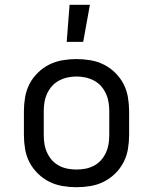

<svg xmlns="http://www.w3.org/2000/svg" viewBox="-20 -775 640 803"><path d="M300 8Q271 8 241.5 3Q212 -2 186 -15Q160 -28 138.5 -49Q117 -70 103.5 -96Q90 -122 85 -151.5Q80 -181 80 -210V-310Q80 -339 85 -368.5Q90 -398 103.5 -424Q117 -450 138.5 -471Q160 -492 186 -505Q212 -518 241.5 -523Q271 -528 300 -528Q329 -528 358.5 -523Q388 -518 414 -505Q440 -492 461.5 -471Q483 -450 496.5 -424Q510 -398 515 -368.5Q520 -339 520 -310V-210Q520 -181 515 -151.5Q510 -122 496.5 -96Q483 -70 461.5 -49Q440 -28 414 -15Q388 -2 358.5 3Q329 8 300 8ZM300 -66Q319 -66 337.5 -69.5Q356 -73 373 -82Q390 -91 402.5 -105Q415 -119 423 -136.5Q431 -154 434 -172.5Q437 -191 437 -210V-310Q437 -329 434 -347.5Q431 -366 423 -383.5Q415 -401 402.5 -415Q390 -429 373 -438Q356 -447 337.5 -451Q319 -455 300 -455Q281 -455 262.5 -451Q244 -447 227 -438Q210 -429 197.5 -415Q185 -401 177 -383.5Q169 -366 166 -347.5Q163 -329 163 -310V-210Q163 -191 166 -172.5Q169 -154 177 -136.5Q185 -119 197.5 -105Q210 -91 227 -82Q244 -73 262.5 -69.5Q281 -66 300 -66ZM259 -600 271 -755H356L328 -600Z"/></svg>

Font: Iosevka Fixed Extended
Style: Regular
Weight: 400
Width: 7
Monospace: yes
Designer: Belleve Invis
Foundry: Belleve Invis
Version: Version 24.1.1; ttfautohint (v1.8.4)